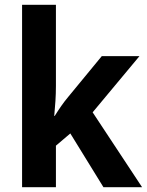

<svg xmlns="http://www.w3.org/2000/svg" viewBox="-20 -780 612 800"><path d="M213 -422V-760H72V0H213V-173L273 -224L411 0H572L366 -312L561 -546H404L264 -376C243 -351 227 -327 208 -297H206C210 -340 213 -378 213 -422Z"/></svg>

Font: Noto Sans Gurmukhi SemiCondensed
Style: Bold
Weight: 700
Width: 4
Designer: Jelle Bosma - Monotype Design Team
Foundry: Monotype Imaging Inc.
Version: Version 2.004